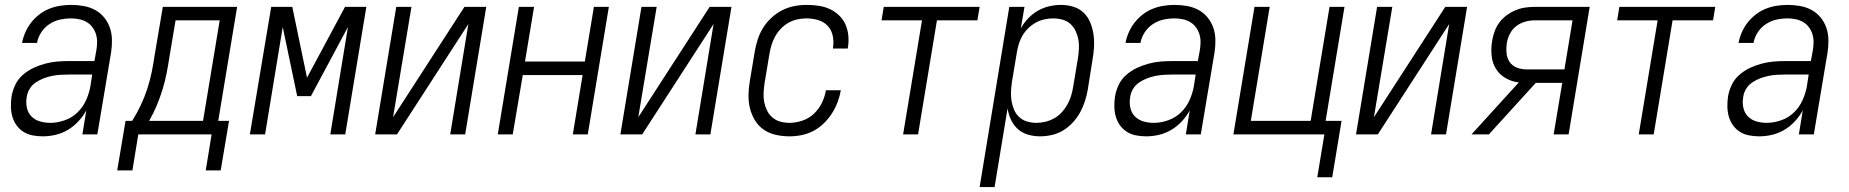

<svg xmlns="http://www.w3.org/2000/svg" viewBox="-20 -548 7540 783"><path d="M154 8Q133 8 112.5 4Q92 0 75.5 -10.5Q59 -21 47.5 -37Q36 -53 30.5 -72Q25 -91 24.5 -112Q24 -133 27 -154Q31 -178 42 -201.5Q53 -225 73 -242.5Q93 -260 116.5 -271Q140 -282 164.5 -288.5Q189 -295 213 -297Q237 -299 262 -299H365L373 -343Q376 -360 376 -377Q376 -394 371 -409.5Q366 -425 356.5 -437.5Q347 -450 333.5 -458Q320 -466 303.5 -469.5Q287 -473 270 -473Q247 -473 224.5 -468Q202 -463 182 -450Q162 -437 148.5 -416.5Q135 -396 131 -373H70Q74 -395 83.5 -416.5Q93 -438 107.5 -456.5Q122 -475 141 -489.5Q160 -504 181.5 -512.5Q203 -521 225.5 -524.5Q248 -528 270 -528Q296 -528 321 -523.5Q346 -519 367.5 -507.5Q389 -496 404.5 -477Q420 -458 428 -435Q436 -412 436.5 -386Q437 -360 433 -334L377 0H316L332 -98Q319 -74 299.5 -53Q280 -32 256 -18Q232 -4 206 2Q180 8 154 8ZM185 -47Q214 -47 244 -57.5Q274 -68 296.5 -90Q319 -112 331.5 -140.5Q344 -169 349 -198L356 -244H262Q244 -244 227 -243Q210 -242 192.5 -238.5Q175 -235 158 -228.5Q141 -222 125.5 -211.5Q110 -201 100.5 -185Q91 -169 89 -152Q85 -130 89.5 -109Q94 -88 108 -73.5Q122 -59 142.5 -53Q163 -47 185 -47Z M520 147H458L492 -55H519Q539 -87 554.5 -120Q570 -153 581 -187Q592 -221 599 -255.5Q606 -290 611 -325L644 -520H947L870 -55H914L880 147H819L843 0H544ZM808 -55 876 -465H696L671 -316Q666 -283 659.5 -249.5Q653 -216 643 -183.5Q633 -151 619.5 -118.5Q606 -86 588 -55Z M999 0 1086 -520H1172L1232 -231L1387 -520H1474L1388 0H1327L1399 -438L1248 -156H1192L1133 -438L1061 0Z M1510 0 1596 -520H1658L1583 -70L1874 -520H1963L1877 0H1816L1890 -450L1599 0Z M2010 0 2096 -520H2158L2121 -297H2365L2402 -520H2463L2377 0H2316L2356 -242H2112L2071 0Z M2510 0 2596 -520H2658L2583 -70L2874 -520H2963L2877 0H2816L2890 -450L2599 0Z M3200 8Q3171 8 3144 2Q3117 -4 3095 -19Q3073 -34 3059 -57Q3045 -80 3038.5 -106Q3032 -132 3032.5 -160.5Q3033 -189 3038 -218L3058 -338Q3062 -362 3070 -387Q3078 -412 3092 -434.5Q3106 -457 3126 -475.5Q3146 -494 3169.5 -506Q3193 -518 3218.5 -523Q3244 -528 3269 -528Q3294 -528 3318 -524.5Q3342 -521 3363 -511.5Q3384 -502 3401 -486Q3418 -470 3427.5 -449Q3437 -428 3439.5 -404Q3442 -380 3438 -355Q3438 -354 3437.5 -352.5Q3437 -351 3437 -350H3377Q3377 -351 3377 -352Q3377 -353 3377 -353Q3381 -378 3376 -402Q3371 -426 3355.5 -442.5Q3340 -459 3317 -466Q3294 -473 3269 -473Q3251 -473 3232 -469Q3213 -465 3196 -455.5Q3179 -446 3165 -431.5Q3151 -417 3141.5 -400Q3132 -383 3126.5 -365Q3121 -347 3118 -329L3098 -209Q3095 -189 3094 -169.5Q3093 -150 3096.5 -132Q3100 -114 3108 -97.5Q3116 -81 3130 -69Q3144 -57 3162 -52Q3180 -47 3200 -47Q3225 -47 3252 -56Q3279 -65 3299.5 -84.5Q3320 -104 3332 -129Q3344 -154 3348 -180H3409Q3405 -156 3396 -132Q3387 -108 3373 -86Q3359 -64 3339.5 -45Q3320 -26 3297 -14Q3274 -2 3249 3Q3224 8 3200 8Z M3663 0 3740 -465H3575L3584 -520H3975L3966 -465H3801L3724 0Z M3975 215 4096 -520H4158L4143 -432Q4155 -454 4173 -473Q4191 -492 4213 -504.5Q4235 -517 4259 -522.5Q4283 -528 4306 -528Q4333 -528 4357.5 -520.5Q4382 -513 4399.5 -496Q4417 -479 4426.5 -455.5Q4436 -432 4439.5 -407Q4443 -382 4441.5 -355.5Q4440 -329 4435 -302L4416 -182Q4412 -159 4404.5 -135.5Q4397 -112 4385 -90Q4373 -68 4355 -48.5Q4337 -29 4315.5 -16Q4294 -3 4269.5 2.5Q4245 8 4221 8Q4196 8 4172 1Q4148 -6 4130.5 -22Q4113 -38 4103 -59.5Q4093 -81 4089 -106L4036 215ZM4207 -47Q4225 -47 4243.5 -51.5Q4262 -56 4279 -65.5Q4296 -75 4309.5 -89.5Q4323 -104 4332.5 -121Q4342 -138 4347.5 -155.5Q4353 -173 4356 -191L4376 -311Q4379 -331 4380 -350.5Q4381 -370 4377.5 -388Q4374 -406 4366 -422.5Q4358 -439 4344.5 -451Q4331 -463 4312.5 -468Q4294 -473 4275 -473Q4257 -473 4239 -469Q4221 -465 4204.5 -456Q4188 -447 4174 -433.5Q4160 -420 4150.5 -404Q4141 -388 4135.5 -370.5Q4130 -353 4127 -335L4107 -215Q4104 -195 4103 -175.5Q4102 -156 4105 -137Q4108 -118 4115.5 -100.5Q4123 -83 4136.5 -70.5Q4150 -58 4168.5 -52.5Q4187 -47 4207 -47Z M4654 8Q4633 8 4612.5 4Q4592 0 4575.5 -10.5Q4559 -21 4547.5 -37Q4536 -53 4530.5 -72Q4525 -91 4524.5 -112Q4524 -133 4527 -154Q4531 -178 4542 -201.5Q4553 -225 4573 -242.5Q4593 -260 4616.5 -271Q4640 -282 4664.5 -288.5Q4689 -295 4713 -297Q4737 -299 4762 -299H4865L4873 -343Q4876 -360 4876 -377Q4876 -394 4871 -409.5Q4866 -425 4856.5 -437.5Q4847 -450 4833.5 -458Q4820 -466 4803.5 -469.5Q4787 -473 4770 -473Q4747 -473 4724.5 -468Q4702 -463 4682 -450Q4662 -437 4648.5 -416.5Q4635 -396 4631 -373H4570Q4574 -395 4583.5 -416.5Q4593 -438 4607.5 -456.5Q4622 -475 4641 -489.5Q4660 -504 4681.5 -512.5Q4703 -521 4725.5 -524.5Q4748 -528 4770 -528Q4796 -528 4821 -523.5Q4846 -519 4867.5 -507.5Q4889 -496 4904.5 -477Q4920 -458 4928 -435Q4936 -412 4936.5 -386Q4937 -360 4933 -334L4877 0H4816L4832 -98Q4819 -74 4799.5 -53Q4780 -32 4756 -18Q4732 -4 4706 2Q4680 8 4654 8ZM4685 -47Q4714 -47 4744 -57.5Q4774 -68 4796.5 -90Q4819 -112 4831.5 -140.5Q4844 -169 4849 -198L4856 -244H4762Q4744 -244 4727 -243Q4710 -242 4692.5 -238.5Q4675 -235 4658 -228.5Q4641 -222 4625.5 -211.5Q4610 -201 4600.5 -185Q4591 -169 4589 -152Q4585 -130 4589.5 -109Q4594 -88 4608 -73.5Q4622 -59 4642.5 -53Q4663 -47 4685 -47Z M5352 175 5381 0H5010L5096 -520H5158L5081 -55H5325L5402 -520H5463L5386 -55H5451L5413 175Z M5510 0 5596 -520H5658L5583 -70L5874 -520H5963L5877 0H5816L5890 -450L5599 0Z M5981 0 6174 -212Q6145 -215 6120 -229.5Q6095 -244 6080.5 -267.5Q6066 -291 6063 -320.5Q6060 -350 6065 -380Q6068 -400 6075 -419.5Q6082 -439 6094.5 -456Q6107 -473 6124 -485.5Q6141 -498 6160 -506Q6179 -514 6199 -517Q6219 -520 6239 -520H6463L6377 0H6316L6351 -210H6243L6052 0ZM6360 -265 6393 -465H6239Q6219 -465 6199.5 -459.5Q6180 -454 6163.5 -441.5Q6147 -429 6137.5 -410Q6128 -391 6125 -372Q6122 -351 6124 -330.5Q6126 -310 6137 -294.5Q6148 -279 6166.5 -272Q6185 -265 6206 -265Z M6663 0 6740 -465H6575L6584 -520H6975L6966 -465H6801L6724 0Z M7154 8Q7133 8 7112.5 4Q7092 0 7075.5 -10.5Q7059 -21 7047.5 -37Q7036 -53 7030.5 -72Q7025 -91 7024.5 -112Q7024 -133 7027 -154Q7031 -178 7042 -201.5Q7053 -225 7073 -242.5Q7093 -260 7116.5 -271Q7140 -282 7164.5 -288.5Q7189 -295 7213 -297Q7237 -299 7262 -299H7365L7373 -343Q7376 -360 7376 -377Q7376 -394 7371 -409.5Q7366 -425 7356.5 -437.5Q7347 -450 7333.5 -458Q7320 -466 7303.5 -469.5Q7287 -473 7270 -473Q7247 -473 7224.5 -468Q7202 -463 7182 -450Q7162 -437 7148.5 -416.5Q7135 -396 7131 -373H7070Q7074 -395 7083.5 -416.5Q7093 -438 7107.5 -456.5Q7122 -475 7141 -489.5Q7160 -504 7181.5 -512.5Q7203 -521 7225.5 -524.5Q7248 -528 7270 -528Q7296 -528 7321 -523.5Q7346 -519 7367.5 -507.5Q7389 -496 7404.5 -477Q7420 -458 7428 -435Q7436 -412 7436.5 -386Q7437 -360 7433 -334L7377 0H7316L7332 -98Q7319 -74 7299.5 -53Q7280 -32 7256 -18Q7232 -4 7206 2Q7180 8 7154 8ZM7185 -47Q7214 -47 7244 -57.5Q7274 -68 7296.5 -90Q7319 -112 7331.5 -140.5Q7344 -169 7349 -198L7356 -244H7262Q7244 -244 7227 -243Q7210 -242 7192.5 -238.5Q7175 -235 7158 -228.5Q7141 -222 7125.5 -211.5Q7110 -201 7100.5 -185Q7091 -169 7089 -152Q7085 -130 7089.5 -109Q7094 -88 7108 -73.5Q7122 -59 7142.5 -53Q7163 -47 7185 -47Z"/></svg>

Font: Iosevka SS04 Light Oblique
Style: Regular
Weight: 300
Italic angle: -9°
Monospace: yes
Designer: Belleve Invis
Foundry: Belleve Invis
Version: Version 19.0.0; ttfautohint (v1.8.4)